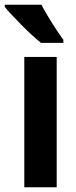

<svg xmlns="http://www.w3.org/2000/svg" viewBox="-39 -786 321 806"><path d="M199 0H63V-547H199ZM135 -766Q146 -745 163 -716.5Q180 -688 197.5 -661.5Q215 -635 227 -619V-606H133Q118 -618 96.5 -637.5Q75 -657 53 -679.5Q31 -702 11.5 -722.5Q-8 -743 -19 -757V-766Z"/></svg>

Font: Noto Sans Thai Cond
Style: Bold
Weight: 700
Width: 3
Designer: Monotype Design Team
Foundry: Monotype Imaging Inc.
Version: Version 2.002; ttfautohint (v1.8.4.7-5d5b)